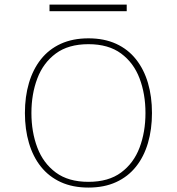

<svg xmlns="http://www.w3.org/2000/svg" viewBox="-20 -825 783 850"><path d="M371.6 -655.3Q301.8 -655.3 249 -631.1Q196.3 -606.9 161.1 -562.5Q126 -518.1 108.2 -457.8Q90.3 -397.5 90.3 -324.7Q90.3 -252.4 108.2 -191.9Q126 -131.3 161.1 -87.2Q196.3 -43 249 -18.8Q301.8 5.4 371.6 5.4Q441.4 5.4 494.1 -18.8Q546.9 -43 582 -87.2Q617.2 -131.3 635 -191.9Q652.8 -252.4 652.8 -324.7Q652.8 -397.5 635 -457.8Q617.2 -518.1 582 -562.5Q546.9 -606.9 494.1 -631.1Q441.4 -655.3 371.6 -655.3ZM371.6 -629.4Q460.4 -629.4 516.1 -588.1Q571.8 -546.9 597.9 -477.8Q624 -408.7 624 -324.7Q624 -240.7 597.9 -171.6Q571.8 -102.5 516.1 -61.3Q460.4 -20 371.6 -20Q282.7 -20 227.1 -61.3Q171.4 -102.5 145.3 -171.6Q119.1 -240.7 119.1 -324.7Q119.1 -408.7 145.3 -477.8Q171.4 -546.9 227.1 -588.1Q282.7 -629.4 371.6 -629.4ZM541 -804.7H199.2V-775.4H541Z"/></svg>

Font: Estedad-FD-VF Thin
Style: Regular
Weight: 100
Designer: Amin Abedi
Version: Version 5.0